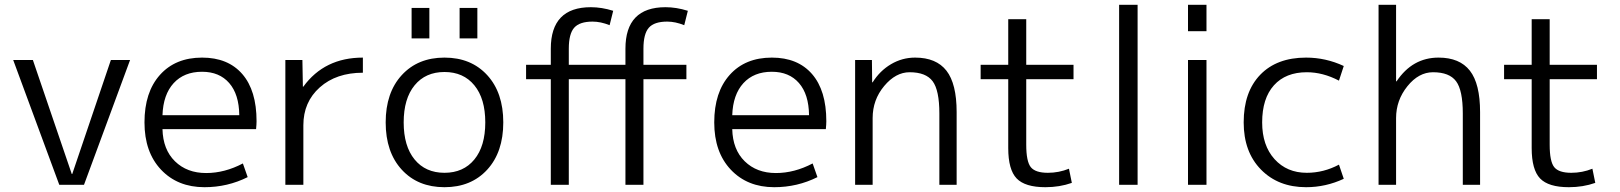

<svg xmlns="http://www.w3.org/2000/svg" viewBox="-20 -770 6749 800"><path d="M117 -520 279 -45H281L442 -520H522L330 0H227L35 -520Z M657 -232Q659 -147 709 -98Q759 -49 839 -49Q916 -49 992 -89L1012 -32Q928 10 832 10Q720 10 651 -63Q582 -136 582 -260Q582 -386 646.5 -458Q711 -530 822 -530Q930 -530 989.5 -461.5Q1049 -393 1049 -265Q1049 -252 1047 -232ZM657 -290H977Q976 -377 935 -424Q894 -471 822 -471Q747 -471 703.5 -423.5Q660 -376 657 -290Z M1169 -520H1240L1242 -409H1244Q1332 -530 1492 -530V-467Q1381 -467 1312.5 -406Q1244 -345 1244 -248V0H1169Z M1895 -610V-737H1969V-610ZM1695 -610V-737H1769V-610ZM1956.5 -414.5Q1911 -470 1832 -470Q1753 -470 1707.5 -414.5Q1662 -359 1662 -260Q1662 -161 1707.5 -105.5Q1753 -50 1832 -50Q1911 -50 1956.5 -105.5Q2002 -161 2002 -260Q2002 -359 1956.5 -414.5ZM2010 -63Q1943 10 1832 10Q1721 10 1654 -63Q1587 -136 1587 -260Q1587 -384 1654 -457Q1721 -530 1832 -530Q1943 -530 2010 -457Q2077 -384 2077 -260Q2077 -136 2010 -63Z M2350 -440V0H2275V-440H2172V-500H2275V-567Q2275 -740 2442 -740Q2487 -740 2535 -725L2520 -665Q2483 -680 2449 -680Q2395 -680 2372.5 -654.5Q2350 -629 2350 -567V-500H2586V-567Q2586 -740 2753 -740Q2798 -740 2846 -725L2831 -665Q2794 -680 2760 -680Q2706 -680 2683.5 -654.5Q2661 -629 2661 -567V-500H2840V-440H2661V0H2586V-440Z M3031 -232Q3033 -147 3083 -98Q3133 -49 3213 -49Q3290 -49 3366 -89L3386 -32Q3302 10 3206 10Q3094 10 3025 -63Q2956 -136 2956 -260Q2956 -386 3020.5 -458Q3085 -530 3196 -530Q3304 -530 3363.5 -461.5Q3423 -393 3423 -265Q3423 -252 3421 -232ZM3031 -290H3351Q3350 -377 3309 -424Q3268 -471 3196 -471Q3121 -471 3077.5 -423.5Q3034 -376 3031 -290Z M3543 -520H3613L3614 -427H3616Q3646 -475 3692.5 -502.5Q3739 -530 3793 -530Q3881 -530 3923.5 -475.5Q3966 -421 3966 -303V0H3894V-297Q3894 -394 3866 -431.5Q3838 -469 3770 -469Q3712 -469 3664 -411.5Q3616 -354 3616 -278V0H3543Z M4256 -690V-500H4453V-440H4256V-167Q4256 -97 4275 -73.5Q4294 -50 4346 -50Q4392 -50 4434 -67L4446 -8Q4395 10 4336 10Q4251 10 4216 -26.5Q4181 -63 4181 -153V-440H4066V-500H4181V-690Z M4643 0V-750H4720V0Z M4930 -640V-750H5007V-640ZM4930 0V-520H5007V0Z M5425 -469Q5337 -469 5288 -414.5Q5239 -360 5239 -260Q5239 -164 5290.5 -107Q5342 -50 5425 -50Q5495 -50 5559 -84L5579 -25Q5504 10 5422 10Q5306 10 5234 -63.5Q5162 -137 5162 -260Q5162 -387 5231 -458.5Q5300 -530 5422 -530Q5504 -530 5579 -495L5559 -434Q5492 -469 5425 -469Z M5724 -750H5797V-431H5799Q5865 -530 5974 -530Q6062 -530 6104.5 -475.5Q6147 -421 6147 -303V0H6075V-297Q6075 -394 6047 -431.5Q6019 -469 5951 -469Q5891 -469 5844 -410.5Q5797 -352 5797 -278V0H5724Z M6437 -690V-500H6634V-440H6437V-167Q6437 -97 6456 -73.5Q6475 -50 6527 -50Q6573 -50 6615 -67L6627 -8Q6576 10 6517 10Q6432 10 6397 -26.5Q6362 -63 6362 -153V-440H6247V-500H6362V-690Z"/></svg>

Font: M PLUS 1p
Style: Regular
Weight: 400
Version: Version 1.062